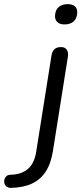

<svg xmlns="http://www.w3.org/2000/svg" viewBox="-138 -722 395 933"><path d="M-83.1 191Q-96.7 191.5 -105.3 185.1Q-113.8 178.8 -116.5 169.5Q-119.2 160.3 -116.7 150.5Q-114.3 140.8 -107 134.2Q-99.7 127.6 -87 127.2Q-35.4 126.2 -3.2 99.7Q28.9 73.1 38 15L112.3 -453Q115.7 -473.4 127.1 -483.4Q138.5 -493.3 158.3 -493.3Q177.3 -493.3 186.2 -480.9Q195.2 -468.5 191.8 -445.7L119.4 10.5Q109.9 71.7 84.9 110.7Q59.9 149.8 18.6 169.5Q-22.7 189.1 -83.1 191ZM175.5 -603.3Q152.1 -603.3 140.1 -615Q128.1 -626.8 129.5 -647.8Q131.4 -674.3 147.5 -688.1Q163.7 -701.9 191.2 -701.9Q214.6 -701.9 226.8 -690.5Q239 -679 237.1 -657.5Q235.3 -631.4 219.3 -617.4Q203.4 -603.3 175.5 -603.3Z"/></svg>

Font: Nunito ExtraLight
Style: Italic
Weight: 200
Italic angle: -9°
Designer: Vernon Adams
Foundry: Vernon Adams
Version: Version 3.602